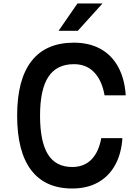

<svg xmlns="http://www.w3.org/2000/svg" viewBox="-20 -1061 790 1098"><path d="M393 17Q238 17 158 -88.5Q78 -194 78 -400Q78 -606 160 -711.5Q242 -817 403 -817Q490 -817 554.5 -781.5Q619 -746 656 -678Q693 -610 699 -516H578Q563 -601 518.5 -647.5Q474 -694 403 -694Q304 -694 256.5 -621.5Q209 -549 209 -400Q209 -251 254 -178.5Q299 -106 393 -106Q461 -106 503 -149Q545 -192 559 -271H680Q674 -181 638 -116.5Q602 -52 540 -17.5Q478 17 393 17ZM315 -885 423 -1041H566L425 -885Z"/></svg>

Font: Martian Mono SemiExpanded Medium
Style: Regular
Weight: 500
Width: 6
Designer: Roman Shamin
Foundry: Evil Martians
Version: Version 1.000